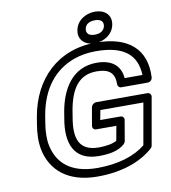

<svg xmlns="http://www.w3.org/2000/svg" viewBox="-101 -1013 1009 1134"><g transform="rotate(-10 404.0 -446.0)"><path d="M421 -83C476 -83 537 -90 576 -126C581 -131 585 -137 586 -143L607 -266C610 -281 598 -291 587 -291H465L476 -349H734L690 -100C625 -47 526 -15 400 -15C241 -15 163 -89 141 -196C133 -235 134 -281 143 -334L150 -376C177 -531 258 -632 379 -675C419 -689 463 -696 510 -696C679 -696 752 -630 757 -510H650C644 -584 595 -628 502 -628C355 -628 287 -507 264 -377L257 -334C233 -196 268 -83 421 -83ZM100 -376 93 -334C83 -276 82 -225 91 -179C117 -54 214 35 392 35C531 35 648 -2 728 -73C732 -77 737 -83 738 -90L788 -374C790 -385 782 -399 767 -399H459C448 -399 433 -389 430 -374L411 -266C409 -255 416 -241 431 -241H553L537 -154C516 -141 475 -133 430 -133C313 -133 285 -208 307 -334L314 -377C336 -501 386 -578 493 -578C575 -578 601 -544 600 -481C600 -470 609 -460 621 -460H778C800 -460 808 -478 808 -488C816 -654 715 -746 518 -746C288 -746 138 -594 100 -376ZM521 -793C484 -793 470 -811 474 -835C478 -860 498 -877 536 -877C574 -877 587 -859 583 -835C579 -811 559 -793 521 -793ZM512 -743C568 -743 623 -777 633 -835C643 -893 601 -927 545 -927C489 -927 434 -894 424 -835C414 -778 457 -743 512 -743Z"/></g></svg>

Font: Asimov
Style: WidOuIt
Weight: 500
Designer: Google
Version: Version 2.000980; 2014